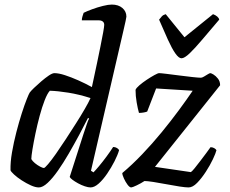

<svg xmlns="http://www.w3.org/2000/svg" viewBox="-20 -820 1005 840"><path d="M150 0Q135 0 115 -9Q95 -18 75 -31Q55 -44 41.5 -56.5Q28 -69 26 -75Q25 -110 32.5 -153.5Q40 -197 51.5 -241.5Q63 -286 75 -323.5Q87 -361 97 -386Q107 -411 110 -415Q115 -422 129 -435.5Q143 -449 160.5 -464Q178 -479 193.5 -489.5Q209 -500 218 -500Q237 -500 264.5 -491Q292 -482 322.5 -468.5Q353 -455 382 -439Q384 -450 390.5 -478.5Q397 -507 404.5 -544Q412 -581 419.5 -617Q427 -653 431.5 -679Q436 -705 436 -711Q436 -721 429.5 -726Q423 -731 412 -731H338Q338 -739 341 -749Q344 -759 346 -764Q360 -771 383 -779.5Q406 -788 430 -794Q454 -800 469 -800Q498 -800 515.5 -785Q533 -770 533 -747Q533 -744 529.5 -728Q526 -712 520 -686L378 -73L389 -66Q398 -75 413.5 -93.5Q429 -112 446 -135Q463 -158 475 -177Q484 -177 491.5 -172.5Q499 -168 501 -163Q495 -142 481 -114.5Q467 -87 449 -60.5Q431 -34 412 -17Q393 0 376 0Q366 0 351 -5Q336 -10 321.5 -18Q307 -26 297 -33.5Q287 -41 285 -46L345 -233Q353 -256 359.5 -276Q366 -296 370 -301L365 -304Q348 -270 326 -229Q304 -188 280.5 -147.5Q257 -107 233.5 -73.5Q210 -40 188.5 -20Q167 0 150 0ZM172 -85Q176 -85 190.5 -102Q205 -119 225 -147.5Q245 -176 267.5 -210.5Q290 -245 312 -279.5Q334 -314 351 -343.5Q368 -373 376 -391Q326 -407 279.5 -414.5Q233 -422 198 -423Q187 -411 175.5 -381.5Q164 -352 153.5 -313Q143 -274 135 -235.5Q127 -197 122 -166.5Q117 -136 117 -124Q122 -115 133 -106Q144 -97 155.5 -91Q167 -85 172 -85ZM554 0Q547 0 538 -12Q529 -24 522 -39.5Q515 -55 515 -63Q558 -99 602 -145Q646 -191 687 -241Q728 -291 763 -338.5Q798 -386 823 -423L663 -433L624 -332Q620 -330 609.5 -328Q599 -326 588 -326Q583 -343 578 -371.5Q573 -400 573 -427Q576 -435 590 -447Q604 -459 622 -471Q640 -483 655.5 -491.5Q671 -500 676 -500Q683 -500 707.5 -497Q732 -494 763 -490Q794 -486 821 -483Q848 -480 859 -480Q864 -480 872.5 -485Q881 -490 889 -495Q897 -500 900 -500Q904 -500 914 -494Q924 -488 933.5 -476Q943 -464 943 -447L658 -90L815 -67Q820 -70 831.5 -84Q843 -98 856.5 -116Q870 -134 882.5 -150.5Q895 -167 901 -176Q910 -176 917 -172Q924 -168 927 -163Q924 -150 911.5 -123.5Q899 -97 880.5 -68.5Q862 -40 842.5 -20Q823 0 805 0Q792 0 765.5 -4Q739 -8 708 -14Q677 -20 650.5 -24Q624 -28 612 -28Q597 -18 578 -9Q559 0 554 0ZM774 -565Q762 -565 747 -586.5Q732 -608 714.5 -646.5Q697 -685 676 -734Q682 -742 688 -748.5Q694 -755 705 -758L787 -657L912 -758Q923 -754 930.5 -747.5Q938 -741 939 -734Q898 -686 865.5 -647.5Q833 -609 810 -587Q787 -565 774 -565Z"/></svg>

Font: Texturina Medium 12pt Medium
Style: Italic
Weight: 500
Italic angle: -11°
Version: Version 1.002